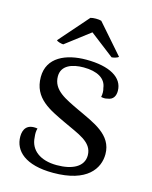

<svg xmlns="http://www.w3.org/2000/svg" viewBox="-110 -786 689 871"><g transform="rotate(15 234.0 -350.0)"><path d="M118 -562 232 -649 345 -562C353 -562 373 -567 377 -573L257 -710C245 -714 218 -714 206 -710L86 -573C89 -567 110 -562 118 -562ZM224 13C384 13 432 -63 432 -130C432 -222 341 -255 261 -293C194 -325 132 -351 132 -416C132 -467 181 -485 235 -485C299 -485 340 -462 345 -418C349 -406 349 -390 346 -376C356 -374 365 -373 375 -376C403 -379 412 -399 412 -422C412 -485 347 -522 238 -522C142 -522 58 -485 58 -393C58 -293 138 -259 216 -222C286 -188 356 -168 356 -104C356 -51 304 -25 231 -25C153 -25 105 -62 102 -121C100 -137 100 -149 104 -163C54 -171 38 -142 38 -108C38 -41 93 13 224 13Z"/></g></svg>

Font: Arima Koshi
Style: Regular
Weight: 400
Designer: Joana Correia and Natanael Gama
Foundry: NDISCOVER
Version: Version 1.019;PS 001.019;hotconv 1.0.88;makeotf.lib2.5.64775